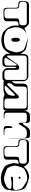

<svg xmlns="http://www.w3.org/2000/svg" viewBox="1847 -2484 716 4456"><g transform="rotate(90 2205.0 -256.0)"><path d="M629 -384Q627 -375 624.5 -365.5Q622 -356 614 -348Q608 -342 599.5 -339Q591 -336 583 -334Q568 -330 552.5 -329Q537 -328 521 -325Q514 -324 505.5 -321.5Q497 -319 492 -314Q489 -312 487 -308.5Q485 -305 483 -303Q479 -299 478 -296Q477 -294 476 -290.5Q475 -287 474 -284Q471 -271 471 -256.5Q471 -242 471 -228V-87Q471 -69 470.5 -49Q470 -29 459 -13Q458 -11 456.5 -8.5Q455 -6 453 -4Q451 -2 448 -1Q445 0 443 2Q427 12 408.5 14Q390 16 372 18Q330 21 289 21Q270 21 250.5 21.5Q231 22 212 19Q204 17 195 14.5Q186 12 179 7Q177 5 175.5 2.5Q174 0 172 -2Q171 -4 169 -6Q167 -8 166 -10Q165 -13 164 -17Q163 -21 162 -24Q158 -37 158 -50.5Q158 -64 158 -77V-237Q158 -251 157.5 -266.5Q157 -282 152 -295Q151 -297 149.5 -301Q148 -305 146 -307Q145 -309 142 -310.5Q139 -312 137 -313L128 -320Q125 -321 121.5 -321Q118 -321 115 -322Q97 -325 78.5 -324Q60 -323 42 -327Q30 -329 21 -336Q14 -341 9.5 -349Q5 -357 3 -364Q-3 -384 -2.5 -406Q-2 -428 -1 -447Q0 -455 1 -463.5Q2 -472 3 -480Q6 -501 13.5 -523.5Q21 -546 40 -559Q42 -561 45 -561.5Q48 -562 50 -563Q61 -567 73 -568Q85 -569 97 -570Q120 -571 154.5 -570.5Q189 -570 211 -570H419Q437 -570 455 -570.5Q473 -571 491 -570Q500 -569 509.5 -568.5Q519 -568 528 -566Q537 -563 549 -557Q558 -551 565.5 -542.5Q573 -534 580 -526Q591 -515 603.5 -503.5Q616 -492 623 -477Q627 -470 628 -462Q629 -454 630 -446Q631 -431 631 -416Q631 -401 629 -384ZM562 -466Q561 -471 561 -475.5Q561 -480 559 -484Q558 -487 555.5 -490Q553 -493 551 -496Q549 -502 547 -504Q546 -506 543.5 -506.5Q541 -507 539 -508Q536 -510 533 -512Q530 -514 526 -515Q522 -517 518 -517Q514 -517 509 -518Q499 -520 489 -520Q479 -520 469 -520H144Q126 -520 107.5 -520.5Q89 -521 70 -518Q63 -517 53.5 -514.5Q44 -512 38 -507Q36 -506 34 -503.5Q32 -501 30 -499L23 -490Q22 -488 21.5 -484.5Q21 -481 20 -479Q17 -468 16 -456.5Q15 -445 15 -434Q15 -427 15 -420Q15 -413 16 -405Q17 -399 18 -392Q19 -385 22 -379Q24 -376 26 -371.5Q28 -367 30 -364Q32 -363 34.5 -361.5Q37 -360 39 -358Q41 -357 43.5 -355Q46 -353 48 -352Q50 -351 53 -350.5Q56 -350 58 -349Q69 -346 80.5 -345.5Q92 -345 103 -345Q114 -344 124 -343Q134 -342 144 -338Q146 -337 148.5 -337Q151 -337 152 -335Q154 -334 156.5 -330.5Q159 -327 161 -325L167 -319Q169 -317 169.5 -313Q170 -309 171 -306Q176 -293 175.5 -277.5Q175 -262 175 -248V-98Q175 -76 178.5 -50Q182 -24 204 -10Q206 -9 209.5 -8Q213 -7 216 -6Q231 0 248.5 0Q266 0 282 0Q296 0 311 0Q326 0 340 -1Q348 -2 356.5 -3Q365 -4 372 -8Q375 -9 379 -13Q381 -15 385 -17Q389 -19 390 -21Q392 -23 393 -26Q394 -29 395 -31Q403 -46 403.5 -64Q404 -82 404 -98V-245Q404 -259 404 -274.5Q404 -290 407 -304L410 -316Q412 -318 413.5 -320Q415 -322 416 -324Q418 -326 419.5 -329Q421 -332 423 -333Q425 -336 430 -336Q441 -342 453 -343Q468 -345 483.5 -345Q499 -345 514 -348Q519 -348 527 -350Q531 -352 536.5 -354.5Q542 -357 545 -360Q548 -363 550 -367Q557 -377 560 -389Q565 -407 564.5 -426.5Q564 -446 562 -466Z M1243 -262Q1244 -240 1240.5 -205Q1237 -170 1228 -145Q1218 -123 1203 -97Q1188 -71 1170 -48Q1154 -27 1135.5 -8Q1117 11 1094 25Q1072 41 1037 50Q1002 59 979 64Q968 67 946.5 68Q925 69 900.5 69Q876 69 854.5 67Q833 65 822 61Q800 56 774 48.5Q748 41 725 28Q703 12 679.5 -12.5Q656 -37 638 -59Q625 -79 612 -100Q599 -121 590 -143Q582 -158 577.5 -182Q573 -206 571 -229.5Q569 -253 569 -268Q569 -283 570 -305Q571 -327 574.5 -349Q578 -371 584 -386Q589 -398 594.5 -410.5Q600 -423 607 -433Q612 -441 617.5 -448Q623 -455 629 -462Q638 -471 669 -482.5Q700 -494 741 -505Q782 -516 823 -525Q864 -534 895 -537.5Q926 -541 935 -537Q946 -534 975.5 -529Q1005 -524 1039.5 -517.5Q1074 -511 1103.5 -502Q1133 -493 1144 -482Q1159 -468 1177 -444.5Q1195 -421 1210 -397.5Q1225 -374 1232 -359Q1239 -337 1241 -311Q1243 -285 1243 -262ZM1114 -51Q1123 -60 1133.5 -83Q1144 -106 1154.5 -135.5Q1165 -165 1173.5 -194Q1182 -223 1187 -246Q1192 -269 1191 -278Q1190 -289 1186 -311.5Q1182 -334 1175 -360Q1168 -386 1158.5 -408.5Q1149 -431 1138 -442Q1129 -451 1105.5 -462.5Q1082 -474 1051 -485.5Q1020 -497 989 -506.5Q958 -516 934.5 -522.5Q911 -529 902 -529Q886 -530 869.5 -528.5Q853 -527 836 -525Q814 -522 785 -515.5Q756 -509 731 -495Q716 -487 702.5 -477.5Q689 -468 676 -456Q654 -434 638 -399Q622 -364 615 -341Q611 -319 610 -291.5Q609 -264 609 -241Q610 -230 615.5 -205.5Q621 -181 630 -152.5Q639 -124 650 -99.5Q661 -75 672 -64Q695 -42 726.5 -27.5Q758 -13 780 -5Q791 2 819.5 5.5Q848 9 882 10Q916 11 944.5 9Q973 7 984 3Q1007 -1 1030.5 -8Q1054 -15 1076 -26Q1098 -38 1114 -51ZM939 -324Q944 -311 944.5 -297Q945 -283 945 -269Q946 -254 945.5 -238.5Q945 -223 942 -208Q940 -200 937 -190.5Q934 -181 928 -174Q925 -171 919.5 -167.5Q914 -164 911 -162Q909 -161 905.5 -161.5Q902 -162 899 -162Q898 -162 895 -161.5Q892 -161 890 -161Q889 -162 887 -163.5Q885 -165 883 -166L873 -172Q870 -175 867.5 -180.5Q865 -186 863 -190Q859 -198 858 -207.5Q857 -217 856 -225Q854 -246 854 -267.5Q854 -289 858 -309Q860 -320 863 -330Q866 -340 876 -349Q880 -351 884.5 -354.5Q889 -358 893 -359L901 -358Q904 -358 907.5 -358Q911 -358 913 -357Q915 -356 916.5 -354.5Q918 -353 919 -352Q922 -350 925 -347.5Q928 -345 930 -343Q933 -339 935.5 -333.5Q938 -328 939 -324ZM902 -311Q904 -311 904 -310Q904 -311 901 -313.5Q898 -316 898 -316Q895 -316 898 -313Q900 -313 902 -311Z M1861 -384V-53Q1861 -41 1860.5 -28Q1860 -15 1856 -3Q1852 8 1847 17Q1832 38 1807 42Q1782 46 1759 46H1693Q1680 46 1667 45Q1654 44 1643 40Q1630 35 1618.5 26Q1607 17 1597 8Q1591 3 1585 -2.5Q1579 -8 1574 -15Q1562 -32 1560 -51.5Q1558 -71 1558 -90V-202Q1558 -215 1558.5 -228.5Q1559 -242 1555 -255L1552 -267Q1552 -269 1551 -269Q1551 -269 1548 -269Q1546 -268 1541 -268Q1536 -268 1534 -267Q1533 -265 1533 -261Q1532 -257 1531 -253.5Q1530 -250 1529 -246Q1528 -237 1528 -227Q1528 -217 1528 -208Q1528 -197 1528 -175Q1528 -153 1528 -128Q1528 -103 1528 -81Q1528 -59 1528 -48Q1527 -29 1523 -8Q1519 13 1503 27Q1485 43 1460.5 44.5Q1436 46 1413 46Q1397 46 1381.5 46Q1366 46 1350 45Q1336 44 1321.5 41.5Q1307 39 1295 31Q1285 25 1277 16Q1269 7 1261 -1Q1250 -12 1240.5 -23.5Q1231 -35 1227 -51Q1225 -63 1225 -75.5Q1225 -88 1225 -99V-403Q1225 -418 1227.5 -442.5Q1230 -467 1237.5 -492Q1245 -517 1260 -532Q1278 -549 1302 -552Q1326 -555 1348 -555H1700Q1721 -555 1744.5 -555.5Q1768 -556 1788 -549Q1808 -542 1824.5 -525.5Q1841 -509 1850 -490Q1861 -468 1861 -438.5Q1861 -409 1861 -384ZM1704 0H1757Q1765 -1 1774.5 -1.5Q1784 -2 1791 -5Q1795 -7 1799.5 -8Q1804 -9 1807 -11Q1811 -13 1815.5 -18Q1820 -23 1822 -27Q1827 -34 1828.5 -43Q1830 -52 1831 -60Q1833 -80 1832.5 -99.5Q1832 -119 1832 -138V-386Q1832 -404 1832 -423Q1832 -442 1830 -460Q1829 -469 1827 -479Q1825 -489 1820 -496Q1819 -498 1817.5 -499Q1816 -500 1815 -501Q1813 -503 1810.5 -506Q1808 -509 1805 -510Q1800 -514 1792 -515.5Q1784 -517 1777 -518Q1757 -520 1736 -520Q1715 -520 1694 -520H1366Q1354 -520 1341 -520Q1328 -520 1316 -518Q1312 -517 1306 -515Q1300 -513 1295 -511Q1273 -499 1269.5 -475Q1266 -451 1266 -428V-172Q1266 -151 1265.5 -129.5Q1265 -108 1267 -87Q1267 -84 1267 -80Q1267 -76 1268 -73Q1269 -72 1272 -70Q1275 -68 1276 -66Q1277 -65 1279 -62.5Q1281 -60 1282 -60Q1284 -59 1285 -60Q1286 -61 1287 -62Q1292 -65 1296.5 -67.5Q1301 -70 1304 -74Q1315 -88 1326 -103Q1337 -118 1347 -132Q1361 -147 1374.5 -169Q1388 -191 1402 -212.5Q1416 -234 1430 -249Q1442 -266 1454.5 -284Q1467 -302 1482 -316Q1497 -331 1517 -339Q1537 -347 1558 -342Q1561 -341 1565 -341Q1569 -341 1572 -339Q1574 -338 1578 -334Q1580 -333 1583.5 -331Q1587 -329 1589 -326Q1591 -325 1591.5 -321.5Q1592 -318 1593 -316Q1598 -303 1598.5 -287.5Q1599 -272 1599 -258V-236Q1599 -225 1599 -204Q1599 -183 1599 -159Q1599 -135 1599 -114Q1599 -93 1599 -82Q1600 -65 1602.5 -45.5Q1605 -26 1620 -14Q1622 -13 1625 -12Q1628 -11 1630 -9Q1647 -1 1665.5 -0.5Q1684 0 1704 0ZM1418 -200Q1405 -185 1391.5 -160.5Q1378 -136 1364.5 -111Q1351 -86 1338 -71Q1334 -64 1328 -55.5Q1322 -47 1320 -39Q1319 -37 1319.5 -33.5Q1320 -30 1320 -28Q1317 -22 1319 -18Q1320 -16 1323 -14Q1326 -12 1327 -11Q1329 -10 1331 -7.5Q1333 -5 1335 -4Q1337 -3 1339.5 -3Q1342 -3 1343 -2Q1348 -1 1352 -0.5Q1356 0 1360 0H1410Q1420 0 1429 -0.5Q1438 -1 1447 -3Q1456 -5 1465 -8Q1474 -11 1481 -18Q1483 -20 1484.5 -22.5Q1486 -25 1487 -27Q1489 -29 1490.5 -31.5Q1492 -34 1493 -37Q1498 -48 1498.5 -60.5Q1499 -73 1499 -84V-258Q1498 -263 1497.5 -267.5Q1497 -272 1495 -276L1491 -286Q1490 -287 1490 -287.5Q1490 -288 1489 -289Q1489 -289 1486 -287.5Q1483 -286 1482 -286Q1480 -285 1477 -284.5Q1474 -284 1472 -282Q1470 -281 1468.5 -278Q1467 -275 1465 -273Q1452 -257 1441 -238.5Q1430 -220 1418 -200Z M2547 -339V-80Q2547 -64 2547 -46.5Q2547 -29 2542 -13Q2541 -10 2540 -6.5Q2539 -3 2537 0Q2536 2 2533.5 4Q2531 6 2529 8L2522 16Q2515 20 2506.5 21.5Q2498 23 2490 24Q2474 25 2457.5 25Q2441 25 2424 25Q2402 25 2367 24.5Q2332 24 2309 23Q2293 23 2277 23.5Q2261 24 2245 22Q2234 20 2222 17Q2212 13 2203 7Q2194 1 2183 0Q2174 -2 2165 -0.5Q2156 1 2148 3L2105 15Q2090 19 2068 21Q2046 23 2024 23Q2002 23 1987 22Q1966 20 1945 20.5Q1924 21 1903 21Q1896 21 1888 20.5Q1880 20 1873 18Q1871 17 1868.5 15Q1866 13 1864 12Q1863 10 1860 9Q1857 8 1855 6Q1854 4 1853 1.5Q1852 -1 1850 -3Q1846 -11 1844 -18.5Q1842 -26 1841 -35Q1840 -46 1840 -57.5Q1840 -69 1840 -80Q1840 -100 1842 -120.5Q1844 -141 1854 -160Q1859 -169 1866.5 -177.5Q1874 -186 1881 -193Q1885 -197 1889 -200.5Q1893 -204 1896 -208Q1904 -216 1908 -227Q1912 -238 1914 -249Q1916 -263 1916.5 -278Q1917 -293 1917 -307Q1917 -322 1917 -344Q1917 -366 1917 -387.5Q1917 -409 1917 -424Q1918 -447 1924 -474.5Q1930 -502 1951 -519Q1966 -532 1985 -534.5Q2004 -537 2023 -538L2070 -541Q2085 -543 2109 -543Q2133 -543 2156.5 -543Q2180 -543 2195 -543H2477Q2488 -542 2497.5 -541Q2507 -540 2517 -535Q2519 -534 2521.5 -533Q2524 -532 2525 -531Q2527 -530 2529 -527Q2531 -524 2532 -522Q2534 -521 2535.5 -518.5Q2537 -516 2538 -514Q2542 -506 2543 -495.5Q2544 -485 2545 -476Q2547 -461 2547.5 -434.5Q2548 -408 2547.5 -381.5Q2547 -355 2547 -339ZM2496 -123V-395Q2496 -414 2496.5 -433Q2497 -452 2494 -470Q2493 -478 2489.5 -486.5Q2486 -495 2480 -502Q2474 -508 2466 -511.5Q2458 -515 2450 -517Q2432 -521 2413 -520.5Q2394 -520 2376 -520H2106Q2087 -520 2067 -520.5Q2047 -521 2029 -516Q2021 -514 2013.5 -510Q2006 -506 2001 -499Q1999 -498 1998 -495Q1997 -492 1996 -490Q1987 -474 1986.5 -455.5Q1986 -437 1986 -419V-318Q1986 -301 1985.5 -282Q1985 -263 1980 -246Q1975 -223 1962 -207Q1952 -195 1939.5 -185Q1927 -175 1919 -161Q1913 -149 1911.5 -135.5Q1910 -122 1910 -109Q1909 -103 1909.5 -97Q1910 -91 1911 -85Q1912 -83 1912 -80.5Q1912 -78 1913 -76Q1915 -73 1919 -70Q1923 -67 1925 -65Q1928 -62 1929 -62Q1931 -62 1934 -65Q1937 -66 1939.5 -67.5Q1942 -69 1945 -70Q1950 -73 1954.5 -77.5Q1959 -82 1963 -86Q1972 -94 1980.5 -103Q1989 -112 1997 -120Q2008 -131 2030 -153.5Q2052 -176 2077 -202Q2102 -228 2124 -250.5Q2146 -273 2157 -284Q2169 -296 2182.5 -311Q2196 -326 2212 -332Q2215 -333 2218.5 -335Q2222 -337 2225 -337Q2227 -337 2230.5 -335.5Q2234 -334 2236 -333Q2238 -332 2241.5 -331.5Q2245 -331 2247 -329Q2249 -328 2250 -325Q2251 -322 2252 -320Q2254 -318 2255.5 -315.5Q2257 -313 2258 -311Q2260 -308 2260 -300Q2262 -290 2262.5 -279.5Q2263 -269 2263 -258V-88Q2263 -75 2263.5 -61Q2264 -47 2268 -35Q2270 -33 2271.5 -30.5Q2273 -28 2274 -26Q2276 -24 2277.5 -21.5Q2279 -19 2280 -17Q2290 -7 2304.5 -4.5Q2319 -2 2332 -1Q2355 0 2386.5 0Q2418 0 2440 -1Q2446 -2 2453.5 -3Q2461 -4 2467 -7Q2469 -8 2471.5 -10.5Q2474 -13 2475 -14Q2477 -16 2480 -17.5Q2483 -19 2484 -20Q2486 -22 2486.5 -24.5Q2487 -27 2488 -28Q2494 -41 2495 -54Q2497 -71 2496.5 -87.5Q2496 -104 2496 -123ZM2186 -125Q2194 -154 2198 -182Q2199 -190 2200 -199Q2201 -208 2200 -216Q2200 -219 2200.5 -224Q2201 -229 2199 -232Q2198 -234 2195 -236Q2192 -238 2190 -239Q2189 -240 2186.5 -242.5Q2184 -245 2183 -245Q2181 -245 2178 -242Q2176 -241 2173.5 -239.5Q2171 -238 2168 -236Q2158 -230 2148.5 -219Q2139 -208 2130 -199Q2115 -184 2094.5 -162.5Q2074 -141 2053 -119.5Q2032 -98 2017 -83Q2008 -74 1999 -65.5Q1990 -57 1982 -46Q1981 -44 1977.5 -40Q1974 -36 1973 -33Q1972 -30 1973 -26Q1974 -22 1975 -19Q1975 -18 1974.5 -16.5Q1974 -15 1975 -13Q1976 -12 1977.5 -12Q1979 -12 1980 -11Q1984 -10 1987.5 -8Q1991 -6 1995 -5Q1998 -4 2001.5 -4.5Q2005 -5 2009 -5Q2022 -5 2035 -7Q2048 -9 2060 -12Q2075 -17 2095.5 -28Q2116 -39 2135.5 -53.5Q2155 -68 2167 -83Q2173 -93 2177.5 -103Q2182 -113 2186 -125Z M3184 -491V-147Q3184 -140 3184 -132.5Q3184 -125 3183 -117Q3183 -115 3183 -112Q3183 -109 3182 -107Q3180 -105 3180 -104Q3180 -104 3180 -109V-192Q3180 -201 3180 -225Q3180 -249 3180 -279.5Q3180 -310 3180 -341Q3180 -372 3180 -396Q3180 -420 3180 -429Q3180 -441 3179.5 -453Q3179 -465 3175 -477Q3174 -479 3174 -482Q3174 -485 3172 -487Q3171 -490 3169 -492.5Q3167 -495 3165 -496Q3164 -498 3162 -501Q3160 -504 3158 -505Q3154 -508 3148.5 -511Q3143 -514 3138 -515Q3126 -520 3112.5 -520Q3099 -520 3087 -520Q3072 -520 3050.5 -520Q3029 -520 3007.5 -516Q2986 -512 2971 -500Q2955 -487 2943 -469.5Q2931 -452 2920 -435Q2912 -422 2903.5 -409.5Q2895 -397 2887 -383Q2882 -375 2876.5 -367Q2871 -359 2865 -351Q2862 -348 2859.5 -344Q2857 -340 2854 -338Q2852 -337 2849 -336.5Q2846 -336 2844 -335Q2843 -335 2840 -333.5Q2837 -332 2836 -333Q2835 -333 2834 -336Q2833 -339 2832 -340Q2831 -342 2829.5 -345Q2828 -348 2827 -350Q2826 -355 2826 -360Q2826 -365 2826 -369Q2825 -388 2825.5 -406.5Q2826 -425 2826 -444Q2825 -452 2825 -461.5Q2825 -471 2822 -479Q2820 -488 2814 -498Q2808 -505 2800 -509Q2792 -513 2784 -516Q2768 -521 2749 -520.5Q2730 -520 2713 -520H2681Q2668 -520 2654 -520Q2640 -520 2628 -516Q2624 -515 2618 -511.5Q2612 -508 2609 -505Q2606 -502 2603 -496Q2600 -490 2598 -486Q2595 -479 2594.5 -470.5Q2594 -462 2593 -454V-86Q2593 -74 2593 -61.5Q2593 -49 2597 -38Q2598 -34 2600.5 -28Q2603 -22 2606 -19Q2609 -16 2613 -14Q2615 -12 2617.5 -10Q2620 -8 2623 -6L2636 -3Q2649 0 2662 0Q2675 0 2688 0Q2696 0 2703.5 0Q2711 0 2718 1Q2721 2 2726 2Q2728 2 2727 5Q2726 6 2725 9.5Q2724 13 2722 14Q2721 15 2717 14.5Q2713 14 2711 15Q2705 15 2699 15.5Q2693 16 2687 16Q2667 16 2646 16Q2625 16 2605 14Q2592 13 2579.5 8Q2567 3 2559 -8Q2558 -10 2557 -13Q2556 -16 2555 -18Q2551 -29 2550 -40Q2549 -51 2548 -62V-369Q2548 -384 2547.5 -409Q2547 -434 2548 -459Q2549 -484 2553 -499Q2558 -522 2575.5 -547.5Q2593 -573 2615 -584Q2625 -588 2635.5 -589.5Q2646 -591 2656 -592Q2670 -594 2684.5 -593.5Q2699 -593 2712 -593Q2728 -593 2743 -593.5Q2758 -594 2773 -592Q2781 -591 2790 -589Q2799 -587 2805 -583Q2808 -581 2810.5 -578Q2813 -575 2815 -572L2822 -566Q2823 -565 2823 -562.5Q2823 -560 2824 -558Q2826 -551 2827 -545.5Q2828 -540 2829 -532Q2831 -514 2830 -496Q2829 -478 2830 -461Q2830 -457 2830.5 -453Q2831 -449 2831 -445Q2831 -441 2832 -439Q2833 -438 2836 -436Q2839 -434 2840 -432Q2841 -431 2843.5 -428.5Q2846 -426 2847 -426Q2848 -426 2850 -428Q2852 -430 2853 -431Q2863 -438 2870 -448Q2884 -468 2897 -488Q2910 -508 2923 -528Q2936 -547 2953.5 -563Q2971 -579 2993 -586Q3015 -594 3040 -593.5Q3065 -593 3087 -593Q3102 -593 3118 -592.5Q3134 -592 3148 -587Q3151 -586 3154.5 -585Q3158 -584 3160 -582Q3162 -581 3164 -578.5Q3166 -576 3168 -574Q3170 -572 3172 -569.5Q3174 -567 3175 -565Q3177 -563 3177.5 -559Q3178 -555 3179 -552Q3184 -538 3184 -523Q3184 -508 3184 -491ZM3082 15Q3060 16 3026.5 16.5Q2993 17 2970 16Q2962 15 2953 14.5Q2944 14 2936 11Q2933 10 2930.5 8Q2928 6 2925 5Q2924 3 2922 2Q2920 1 2918 0Q2916 -2 2915 -4.5Q2914 -7 2912 -9Q2907 -18 2905 -28Q2903 -38 2903 -48Q2902 -71 2902 -95Q2902 -119 2905 -141Q2907 -161 2918 -177Q2919 -179 2921 -182Q2923 -185 2924 -186L2932 -185Q2933 -184 2936 -184Q2939 -184 2940 -183Q2942 -181 2942 -176Q2946 -166 2947 -152Q2947 -130 2947 -108Q2947 -86 2948 -64Q2949 -54 2951 -44Q2953 -34 2959 -26Q2961 -20 2964 -17Q2971 -10 2980 -7.5Q2989 -5 2997 -3Q3016 1 3037 0.5Q3058 0 3077 0H3109Q3112 3 3115 9Q3117 11 3117 11Q3117 12 3113.5 12Q3110 12 3109 12Q3097 15 3082 15Z M3840 -384Q3838 -375 3835.5 -365.5Q3833 -356 3825 -348Q3819 -342 3810.5 -339Q3802 -336 3794 -334Q3779 -330 3763.5 -329Q3748 -328 3732 -325Q3725 -324 3716.5 -321.5Q3708 -319 3703 -314Q3700 -312 3698 -308.5Q3696 -305 3694 -303Q3690 -299 3689 -296Q3688 -294 3687 -290.5Q3686 -287 3685 -284Q3682 -271 3682 -256.5Q3682 -242 3682 -228V-87Q3682 -69 3681.5 -49Q3681 -29 3670 -13Q3669 -11 3667.5 -8.5Q3666 -6 3664 -4Q3662 -2 3659 -1Q3656 0 3654 2Q3638 12 3619.5 14Q3601 16 3583 18Q3541 21 3500 21Q3481 21 3461.5 21.5Q3442 22 3423 19Q3415 17 3406 14.5Q3397 12 3390 7Q3388 5 3386.5 2.5Q3385 0 3383 -2Q3382 -4 3380 -6Q3378 -8 3377 -10Q3376 -13 3375 -17Q3374 -21 3373 -24Q3369 -37 3369 -50.5Q3369 -64 3369 -77V-237Q3369 -251 3368.5 -266.5Q3368 -282 3363 -295Q3362 -297 3360.5 -301Q3359 -305 3357 -307Q3356 -309 3353 -310.5Q3350 -312 3348 -313L3339 -320Q3336 -321 3332.5 -321Q3329 -321 3326 -322Q3308 -325 3289.5 -324Q3271 -323 3253 -327Q3241 -329 3232 -336Q3225 -341 3220.5 -349Q3216 -357 3214 -364Q3208 -384 3208.5 -406Q3209 -428 3210 -447Q3211 -455 3212 -463.5Q3213 -472 3214 -480Q3217 -501 3224.5 -523.5Q3232 -546 3251 -559Q3253 -561 3256 -561.5Q3259 -562 3261 -563Q3272 -567 3284 -568Q3296 -569 3308 -570Q3331 -571 3365.5 -570.5Q3400 -570 3422 -570H3630Q3648 -570 3666 -570.5Q3684 -571 3702 -570Q3711 -569 3720.5 -568.5Q3730 -568 3739 -566Q3748 -563 3760 -557Q3769 -551 3776.5 -542.5Q3784 -534 3791 -526Q3802 -515 3814.5 -503.5Q3827 -492 3834 -477Q3838 -470 3839 -462Q3840 -454 3841 -446Q3842 -431 3842 -416Q3842 -401 3840 -384ZM3773 -466Q3772 -471 3772 -475.5Q3772 -480 3770 -484Q3769 -487 3766.5 -490Q3764 -493 3762 -496Q3760 -502 3758 -504Q3757 -506 3754.5 -506.5Q3752 -507 3750 -508Q3747 -510 3744 -512Q3741 -514 3737 -515Q3733 -517 3729 -517Q3725 -517 3720 -518Q3710 -520 3700 -520Q3690 -520 3680 -520H3355Q3337 -520 3318.5 -520.5Q3300 -521 3281 -518Q3274 -517 3264.5 -514.5Q3255 -512 3249 -507Q3247 -506 3245 -503.5Q3243 -501 3241 -499L3234 -490Q3233 -488 3232.5 -484.5Q3232 -481 3231 -479Q3228 -468 3227 -456.5Q3226 -445 3226 -434Q3226 -427 3226 -420Q3226 -413 3227 -405Q3228 -399 3229 -392Q3230 -385 3233 -379Q3235 -376 3237 -371.5Q3239 -367 3241 -364Q3243 -363 3245.5 -361.5Q3248 -360 3250 -358Q3252 -357 3254.5 -355Q3257 -353 3259 -352Q3261 -351 3264 -350.5Q3267 -350 3269 -349Q3280 -346 3291.5 -345.5Q3303 -345 3314 -345Q3325 -344 3335 -343Q3345 -342 3355 -338Q3357 -337 3359.5 -337Q3362 -337 3363 -335Q3365 -334 3367.5 -330.5Q3370 -327 3372 -325L3378 -319Q3380 -317 3380.5 -313Q3381 -309 3382 -306Q3387 -293 3386.5 -277.5Q3386 -262 3386 -248V-98Q3386 -76 3389.5 -50Q3393 -24 3415 -10Q3417 -9 3420.5 -8Q3424 -7 3427 -6Q3442 0 3459.5 0Q3477 0 3493 0Q3507 0 3522 0Q3537 0 3551 -1Q3559 -2 3567.5 -3Q3576 -4 3583 -8Q3586 -9 3590 -13Q3592 -15 3596 -17Q3600 -19 3601 -21Q3603 -23 3604 -26Q3605 -29 3606 -31Q3614 -46 3614.5 -64Q3615 -82 3615 -98V-245Q3615 -259 3615 -274.5Q3615 -290 3618 -304L3621 -316Q3623 -318 3624.5 -320Q3626 -322 3627 -324Q3629 -326 3630.5 -329Q3632 -332 3634 -333Q3636 -336 3641 -336Q3652 -342 3664 -343Q3679 -345 3694.5 -345Q3710 -345 3725 -348Q3730 -348 3738 -350Q3742 -352 3747.5 -354.5Q3753 -357 3756 -360Q3759 -363 3761 -367Q3768 -377 3771 -389Q3776 -407 3775.5 -426.5Q3775 -446 3773 -466Z M4379 -57Q4376 -48 4372 -38.5Q4368 -29 4363 -21Q4350 0 4329.5 16Q4309 32 4287 44Q4276 55 4248.5 63Q4221 71 4188.5 75.5Q4156 80 4128.5 81.5Q4101 83 4090 82Q4075 80 4045.5 75.5Q4016 71 3986.5 63.5Q3957 56 3942 47Q3920 36 3886.5 20.5Q3853 5 3830 -17Q3819 -28 3807 -55.5Q3795 -83 3785 -115.5Q3775 -148 3768.5 -175.5Q3762 -203 3762 -214Q3763 -234 3765 -254Q3767 -274 3772 -293Q3776 -310 3781.5 -327.5Q3787 -345 3794 -361Q3804 -384 3816 -408Q3828 -432 3845 -452Q3858 -466 3872 -478.5Q3886 -491 3901 -503Q3917 -516 3934 -527.5Q3951 -539 3970 -547Q3993 -558 4019 -564Q4045 -570 4067 -573Q4076 -576 4103.5 -570.5Q4131 -565 4167 -554Q4203 -543 4238.5 -530Q4274 -517 4301.5 -504Q4329 -491 4338 -482Q4352 -467 4362.5 -444.5Q4373 -422 4380.5 -399Q4388 -376 4392 -361Q4396 -340 4396.5 -318.5Q4397 -297 4398 -275Q4398 -253 4399.5 -230Q4401 -207 4399 -184Q4398 -168 4393.5 -152.5Q4389 -137 4387 -120Q4385 -105 4384 -89.5Q4383 -74 4379 -57ZM4070 -528Q4059 -525 4034 -517.5Q4009 -510 3980 -499Q3951 -488 3926 -475.5Q3901 -463 3890 -452Q3881 -443 3870.5 -420.5Q3860 -398 3850.5 -368.5Q3841 -339 3833.5 -309.5Q3826 -280 3822.5 -257.5Q3819 -235 3821 -226Q3823 -215 3828.5 -193.5Q3834 -172 3842.5 -148Q3851 -124 3861.5 -102.5Q3872 -81 3883 -70Q3892 -61 3915.5 -50Q3939 -39 3970 -28.5Q4001 -18 4032 -9Q4063 0 4086.5 5Q4110 10 4119 9Q4148 8 4178 3Q4189 -1 4210 -9Q4231 -17 4255 -27Q4279 -37 4300 -49Q4321 -61 4332 -72Q4347 -87 4356 -106Q4357 -108 4358 -110.5Q4359 -113 4360 -115Q4361 -118 4360.5 -121Q4360 -124 4361 -127Q4361 -129 4361.5 -132.5Q4362 -136 4361 -138Q4360 -140 4358 -142.5Q4356 -145 4354 -147Q4353 -149 4351 -151.5Q4349 -154 4347 -155Q4344 -157 4336 -159Q4326 -163 4315.5 -164Q4305 -165 4294 -166H4230Q4217 -166 4203.5 -166Q4190 -166 4176 -164Q4164 -162 4152.5 -158Q4141 -154 4129 -152Q4125 -151 4121 -149.5Q4117 -148 4113 -148Q4109 -148 4105 -149Q4101 -150 4097 -150Q4096 -151 4094.5 -150.5Q4093 -150 4092 -151Q4090 -153 4087.5 -155.5Q4085 -158 4083 -160Q4082 -161 4080 -163Q4078 -165 4077 -166Q4076 -168 4077 -172Q4078 -176 4079 -177Q4079 -179 4079 -182Q4079 -185 4080 -186Q4081 -188 4084.5 -189.5Q4088 -191 4089 -192Q4103 -201 4120 -201Q4137 -201 4153 -201Q4164 -201 4186.5 -201Q4209 -201 4235.5 -200.5Q4262 -200 4284.5 -200.5Q4307 -201 4318 -202Q4326 -202 4335.5 -203Q4345 -204 4353 -207Q4373 -215 4382 -237Q4385 -244 4385.5 -253Q4386 -262 4386 -269Q4386 -300 4378 -334Q4373 -354 4366 -372.5Q4359 -391 4348 -407Q4337 -418 4311.5 -436Q4286 -454 4256.5 -472.5Q4227 -491 4201.5 -505.5Q4176 -520 4165 -524Q4143 -528 4119 -528.5Q4095 -529 4070 -528ZM4078 -357 4087 -368Q4088 -369 4088.5 -370Q4089 -371 4090 -372Q4092 -373 4096 -372.5Q4100 -372 4102 -373Q4104 -373 4107 -373.5Q4110 -374 4111 -373Q4114 -372 4117 -369Q4120 -366 4122 -364Q4126 -362 4127 -360Q4128 -359 4127 -355Q4126 -351 4126 -349Q4126 -348 4126.5 -345Q4127 -342 4126 -340Q4125 -339 4121.5 -337.5Q4118 -336 4116 -335Q4114 -334 4111 -332Q4108 -330 4106 -330Q4105 -329 4102.5 -330Q4100 -331 4098 -331Q4096 -332 4091.5 -332.5Q4087 -333 4085 -334Q4083 -336 4081.5 -339.5Q4080 -343 4078 -345Q4077 -347 4076 -348Q4075 -349 4075 -350Q4075 -351 4078 -357Z"/></g></svg>

Font: Rubik Vinyl
Style: Regular
Weight: 400
Designer: Hubert and Fischer, NaN
Foundry: Hubert and Fischer, NaN
Version: Version 2.200